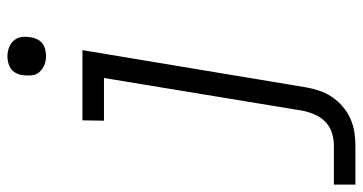

<svg xmlns="http://www.w3.org/2000/svg" viewBox="-277 -512 977 517"><g transform="rotate(-90 211.5 -253.5)"><path d="M-27 215V157H79Q96 157 113 151.5Q130 146 142.5 133.5Q155 121 162 104.5Q169 88 172 72L260 -462H145L146 -520H335L235 81Q232 99 226 117Q220 135 209.5 151Q199 167 184 180Q169 193 151.5 201Q134 209 115.5 212Q97 215 79 215ZM319 -618Q306 -618 295 -622.5Q284 -627 276 -636Q268 -645 267 -657.5Q266 -670 268 -683Q269 -691 273.5 -699.5Q278 -708 285.5 -713Q293 -718 301.5 -720Q310 -722 318 -722Q331 -722 342.5 -717.5Q354 -713 361.5 -704Q369 -695 370.5 -682.5Q372 -670 369 -657Q368 -649 363.5 -640.5Q359 -632 352 -627Q345 -622 336 -620Q327 -618 319 -618Z"/></g></svg>

Font: Iosevka Etoile Light
Style: Italic
Weight: 300
Italic angle: -9°
Designer: Belleve Invis
Foundry: Belleve Invis
Version: Version 22.1.2; ttfautohint (v1.8.4)